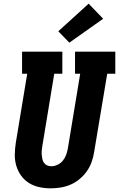

<svg xmlns="http://www.w3.org/2000/svg" viewBox="-20 -1016 647 1044"><path d="M256 8Q224 8 193.5 1.5Q163 -5 137.5 -21Q112 -37 94.5 -61.5Q77 -86 68.5 -115Q60 -144 60.5 -176Q61 -208 66 -240L128 -615H100V-735H319V-615H275L210 -221Q208 -209 207 -197Q206 -185 207 -173.5Q208 -162 210.5 -150.5Q213 -139 219.5 -130Q226 -121 236.5 -116.5Q247 -112 259 -112Q277 -112 294 -120.5Q311 -129 322.5 -143.5Q334 -158 340 -175Q346 -192 349 -209L416 -615H388V-735H607V-615H563L492 -190Q488 -163 478.5 -136Q469 -109 452.5 -85.5Q436 -62 413.5 -43Q391 -24 364.5 -12.5Q338 -1 310.5 3.5Q283 8 256 8ZM357 -784 297 -846 462 -996 541 -914Z"/></svg>

Font: Iosevka Slab Heavy Extended
Style: Italic
Weight: 900
Width: 7
Italic angle: -9°
Monospace: yes
Designer: Belleve Invis
Foundry: Belleve Invis
Version: Version 11.1.0; ttfautohint (v1.8.3)